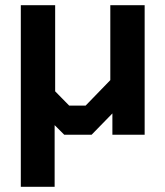

<svg xmlns="http://www.w3.org/2000/svg" viewBox="-20 -518 636 738"><path d="M536 -498V0H412V-82L332 0H227L190 -37V200H60V-498H192V-167L246 -112H309L404 -210V-498Z"/></svg>

Font: Chakra Petch
Style: Bold
Weight: 700
Designer: Katatrad Aksorn Co.,Ltd.
Foundry: Cadson Demak Co.,Ltd.
Version: Version 1.000; ttfautohint (v1.6)